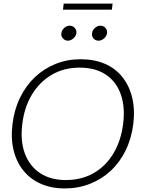

<svg xmlns="http://www.w3.org/2000/svg" viewBox="-20 -1049 790 1076"><path d="M343 7Q268 7 209 -19Q150 -45 112 -92Q73 -139 56.5 -206Q40 -273 50 -354Q60 -436 93 -503Q126 -570 176 -617Q227 -665 292 -691Q357 -717 432 -717Q508 -717 567.5 -691.5Q627 -666 665 -618Q704 -570 720.5 -503Q737 -436 727 -354Q717 -273 684 -206Q651 -139 601 -92Q550 -45 484.5 -19Q419 7 343 7ZM349 -40Q437 -40 505 -79Q573 -118 615.5 -189Q658 -260 670 -354Q682 -449 657 -520Q632 -591 573.5 -630.5Q515 -670 427 -670Q338 -670 270 -630Q202 -590 159 -519Q116 -448 105 -354Q93 -260 119 -189.5Q145 -119 203.5 -79.5Q262 -40 349 -40ZM408 -863Q406 -847 391.5 -834Q377 -821 360 -821Q344 -821 332.5 -834Q321 -847 324 -863Q326 -880 340 -892.5Q354 -905 370 -905Q388 -905 399 -892.5Q410 -880 408 -863ZM580 -863Q577 -846 563 -833.5Q549 -821 532 -821Q515 -821 504 -833.5Q493 -846 496 -863Q498 -880 512 -892.5Q526 -905 542 -905Q560 -905 571 -892.5Q582 -880 580 -863ZM333 -995 337 -1029H611L607 -995Z"/></svg>

Font: Aleo Light
Style: Italic
Weight: 300
Italic angle: -7°
Designer: Alessio Laiso
Foundry: Alessio Laiso
Version: Version 2.001;gftools[0.9.29]